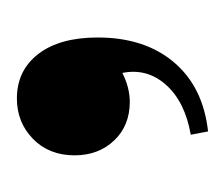

<svg xmlns="http://www.w3.org/2000/svg" viewBox="-40 -128 272 233"><g transform="rotate(-90 96.5 -11.0)"><path d="M125 1Q107 10 90 10Q61 10 43 -9Q25 -28 25 -57Q25 -88 45 -107.5Q65 -127 94 -127Q128 -127 148 -101Q168 -75 168 -29Q168 28 138 63.5Q108 99 54 105L50 84Q90 77 110.5 54Q131 31 125 1Z"/></g></svg>

Font: Moniqa Black Heading
Style: Regular
Weight: 900
Designer: Rajesh Rajput
Foundry: Rajesh Rajput
Version: Version 1.000